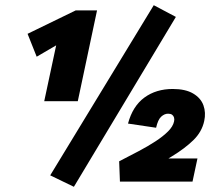

<svg xmlns="http://www.w3.org/2000/svg" viewBox="-20 -698 832 738"><path d="M150 -309 209 -585 289 -578 121 -480 86 -568 271 -658H353L279 -309ZM264 20 173 -24 571 -678 656 -633ZM438 -78Q477 -98 513 -117Q549 -136 578 -155Q607 -174 626 -193Q645 -212 649 -231Q651 -239 649 -246Q647 -253 641.5 -257Q636 -261 626 -261Q612 -261 599.5 -249.5Q587 -238 580 -207L472 -223Q490 -290 535 -323Q580 -356 644 -356Q693 -356 722.5 -338.5Q752 -321 762 -293Q772 -265 765 -233Q756 -191 723 -159Q690 -127 641.5 -97.5Q593 -68 536 -33L562 -89H739L720 0H441Z"/></svg>

Font: Ysabeau Office Black
Style: Italic
Weight: 900
Italic angle: -12°
Designer: Christian Thalmann (Catharsis Fonts)
Version: Version 2.001;gftools[0.9.30]; featfreeze: tnum,lnum,ss02